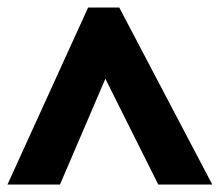

<svg xmlns="http://www.w3.org/2000/svg" viewBox="-28 -737 586 512"><path d="M-8 -245 207 -717H290L538 -245H394L253 -527L132 -245Z"/></svg>

Font: Noto Sans Armenian Black
Style: Regular
Weight: 900
Version: Version 2.007